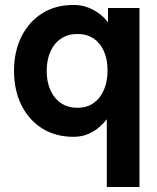

<svg xmlns="http://www.w3.org/2000/svg" viewBox="-20 -540 634 775"><path d="M414.1 -256.3Q414.1 -212.4 399.8 -178.2Q385.5 -144 358.4 -124.5Q331.3 -105 292.5 -105Q253.9 -105 226.1 -123.9Q198.2 -142.8 183.3 -176.4Q168.5 -210 168.5 -253.9Q168.5 -297.9 183.3 -331.4Q198.2 -365 226.1 -383.9Q253.9 -402.8 292.5 -402.8Q330.6 -402.8 357.8 -384.5Q385 -366.2 399.5 -333.3Q414.1 -300.3 414.1 -256.3ZM543 -425.8Q543 -450.7 543 -469.2Q543 -487.8 543 -497.8Q543 -507.8 543 -507.8H416V-449.2Q405.8 -464.6 385.7 -481Q365.7 -497.3 338 -508.7Q310.3 -520 276.6 -520Q203.4 -520 149.4 -485.6Q95.5 -451.2 66 -391.1Q36.6 -331.1 36.6 -253.9Q36.6 -176.8 66 -116.7Q95.5 -56.6 149.4 -22.2Q203.4 12.2 276.6 12.2Q310.3 12.2 336.3 0.7Q362.3 -10.7 381 -27.2Q399.7 -43.7 411.1 -58.6V214.8H543Z"/></svg>

Font: Giphurs
Style: Regular
Weight: 400
Version: Version 2.010